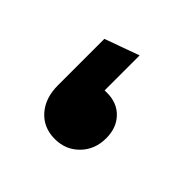

<svg xmlns="http://www.w3.org/2000/svg" viewBox="-89 -381 477 477"><g transform="rotate(45 149.0 -143.0)"><path d="M164 -168Q199 -168 220.5 -145.5Q242 -123 242 -87Q242 -47 216.5 -21Q191 5 153 5Q113 5 88.5 -22.5Q64 -50 64 -95V-258L155 -291V-168Z"/></g></svg>

Font: Space Grotesk SemiBold
Style: Regular
Weight: 600
Designer: Florian Karsten
Foundry: Florian Karsten
Version: Version 2.000